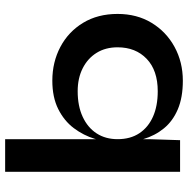

<svg xmlns="http://www.w3.org/2000/svg" viewBox="-12 -536 748 765"><g transform="rotate(90 362.5 -154.0)"><path d="M302 12Q228 12 167.5 -20Q107 -52 71.5 -110.5Q36 -169 36 -248Q36 -325 71.5 -383.5Q107 -442 167.5 -475Q228 -508 302 -508Q369 -508 416 -488Q463 -468 492 -432.5Q521 -397 535 -350V-374L539 -497H665V200H535V-161Q534 -160 534 -158Q520 -112 491 -73.5Q462 -35 415 -11.5Q368 12 302 12ZM344 -89Q403 -89 446 -109Q489 -129 512 -164.5Q535 -200 535 -248Q535 -299 511.5 -334.5Q488 -370 445.5 -389Q403 -408 344 -408Q261 -408 215 -364Q169 -320 169 -248Q169 -200 191 -164.5Q213 -129 252.5 -109Q292 -89 344 -89Z"/></g></svg>

Font: Syne Modified
Style: Bold
Weight: 700
Designer: Lucas Descroix
Foundry: Bonjour Monde
Version: Version 2.200